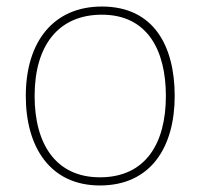

<svg xmlns="http://www.w3.org/2000/svg" viewBox="-20 -558 615 588"><path d="M515 -264C515 -417 451 -538 292 -538C145 -538 59 -432 59 -264C59 -107 134 10 286 10C443 10 515 -109 515 -264ZM86 -264C86 -420 160 -513 292 -513C433 -513 488 -402 488 -264C488 -119 426 -15 286 -15C151 -15 86 -117 86 -264Z"/></svg>

Font: Noto Sans Gujarati UI Thin
Style: Regular
Weight: 100
Designer: Jelle Bosma - Monotype Design Team, Universal Thirst
Foundry: Monotype Imaging Inc.
Version: Version 2.106